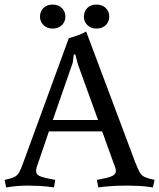

<svg xmlns="http://www.w3.org/2000/svg" viewBox="-24 -812 696 840"><path d="M-4 -25Q25 -31 38.5 -37.5Q52 -44 60 -58.5Q68 -73 78 -101L277 -645Q296 -650 316.5 -657.5Q337 -665 353 -674L568 -101Q579 -73 587 -58.5Q595 -44 609.5 -37.5Q624 -31 652 -25L645 8Q614 3 585 1.5Q556 0 536 0Q523 0 500 0.5Q477 1 452 3Q427 5 406 8L400 -25Q400 -25 420.5 -29Q441 -33 457 -38Q483 -46 483 -65Q483 -72 480 -79L423 -237H190L136 -79Q135 -75 134.5 -71.5Q134 -68 134 -65Q134 -55 140 -48.5Q146 -42 159 -38Q176 -33 197 -29Q218 -25 218 -25L212 8Q181 3 149.5 1.5Q118 0 98 0Q79 0 57 1.5Q35 3 3 8ZM294 -537 207 -287H405L317 -530L306 -572L299 -575ZM151 -739Q151 -762 166 -777Q181 -792 206 -792Q231 -792 246.5 -777Q262 -762 262 -739Q262 -717 246.5 -702Q231 -687 206 -687Q182 -687 166.5 -702Q151 -717 151 -739ZM343 -739Q343 -762 358 -777Q373 -792 398 -792Q423 -792 438.5 -777Q454 -762 454 -739Q454 -717 438.5 -702Q423 -687 398 -687Q374 -687 358.5 -702Q343 -717 343 -739Z"/></svg>

Font: Buenard
Style: Regular
Weight: 400
Version: Version 2.000